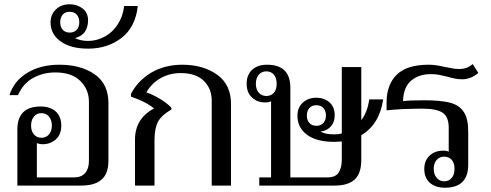

<svg xmlns="http://www.w3.org/2000/svg" viewBox="-20 -866 2292 896"><path d="M61 -261C61 -261 61 0 61 0C61 0 358 0 358 0C401 0 433 -9 454 -28C475 -46 486 -75 486 -116C486 -116 486 -385 486 -385C486 -444 465 -489 422 -519C379 -549 324 -564 257 -564C198 -564 148 -551 107 -526C66 -501 38 -466 24 -422C24 -422 64 -422 64 -422C80 -458 103 -485 134 -502C165 -519 199 -528 238 -528C289 -528 328 -515 355 -488C382 -461 395 -429 395 -391C395 -391 395 -115 395 -115C395 -91 389 -72 378 -59C366 -45 348 -38 324 -38C324 -38 152 -38 152 -38C152 -38 152 -198 152 -198C160 -195 169 -193 180 -193C204 -193 224 -201 241 -216C258 -231 266 -253 266 -281C266 -308 257 -330 240 -346C223 -361 199 -369 170 -369C97 -369 61 -333 61 -261ZM208 -238C199 -228 187 -223 173 -223C159 -223 148 -228 139 -238C130 -248 125 -262 125 -280C125 -298 130 -312 139 -323C148 -333 159 -338 173 -338C187 -338 199 -333 208 -323C217 -312 222 -298 222 -280C222 -262 217 -248 208 -238Z M263 -673C294 -650 337 -639 392 -639C452 -639 504 -656 547 -689C590 -722 616 -772 623 -838C623 -838 559 -838 559 -838C556 -806 546 -778 530 -753C514 -728 494 -709 470 -696C445 -682 419 -675 391 -675C369 -675 349 -679 330 -688C351 -694 367 -704 377 -719C386 -734 391 -751 391 -770C391 -794 383 -813 366 -826C349 -839 329 -846 306 -846C279 -846 257 -838 241 -822C224 -806 216 -786 216 -761C216 -724 232 -695 263 -673ZM338 -727C330 -718 319 -714 305 -714C292 -714 281 -718 273 -727C265 -736 261 -747 261 -762C261 -777 265 -789 273 -798C281 -807 292 -811 305 -811C319 -811 330 -807 338 -798C346 -789 350 -777 350 -762C350 -747 346 -736 338 -727Z M610 -215C610 -215 610 0 610 0C610 0 701 0 701 0C701 0 701 -214 701 -214C701 -250 707 -278 718 -299C729 -319 750 -338 780 -355C780 -355 780 -363 780 -363C766 -378 748 -392 726 -405C704 -418 683 -428 663 -435C680 -464 703 -487 731 -502C758 -517 789 -525 823 -525C870 -525 906 -513 931 -489C956 -464 968 -434 968 -397C968 -397 968 0 968 0C968 0 1058 0 1058 0C1058 0 1058 -381 1058 -381C1058 -440 1037 -486 994 -517C951 -548 896 -564 831 -564C775 -564 726 -551 684 -526C642 -500 611 -467 591 -427C591 -427 591 -415 591 -415C636 -400 672 -382 699 -360C640 -329 610 -280 610 -215Z M1666 -235C1723 -269 1757 -325 1768 -402C1768 -402 1703 -402 1703 -402C1698 -364 1686 -332 1666 -305C1666 -305 1666 -553 1666 -553C1666 -553 1575 -553 1575 -553C1575 -553 1575 -243 1575 -243C1564 -240 1552 -239 1539 -239C1512 -239 1491 -243 1476 -252C1497 -255 1513 -263 1525 -277C1536 -290 1542 -307 1542 -328C1542 -354 1534 -374 1517 -389C1500 -403 1480 -410 1457 -410C1430 -410 1409 -402 1393 -387C1376 -371 1368 -351 1368 -326C1368 -289 1383 -259 1413 -237C1442 -215 1485 -204 1540 -204C1549 -204 1560 -205 1575 -206C1575 -206 1575 -120 1575 -120C1575 -95 1570 -75 1560 -60C1550 -45 1532 -38 1505 -38C1505 -38 1335 -38 1335 -38C1335 -38 1335 -456 1335 -456C1335 -528 1299 -564 1226 -564C1197 -564 1174 -556 1157 -541C1140 -525 1131 -503 1131 -476C1131 -448 1139 -426 1156 -411C1172 -396 1192 -388 1216 -388C1230 -388 1240 -390 1245 -394C1245 -394 1245 -38 1245 -38C1245 -38 1190 -38 1190 -38C1190 -38 1190 0 1190 0C1190 0 1542 0 1542 0C1585 0 1616 -10 1636 -29C1656 -48 1666 -78 1666 -121C1666 -121 1666 -235 1666 -235ZM1258 -433C1249 -423 1237 -418 1223 -418C1209 -418 1197 -423 1188 -433C1179 -443 1174 -457 1174 -475C1174 -493 1179 -507 1188 -518C1197 -528 1209 -533 1223 -533C1237 -533 1249 -528 1258 -518C1267 -507 1271 -493 1271 -475C1271 -457 1267 -443 1258 -433ZM1424 -292C1416 -301 1412 -312 1412 -327C1412 -342 1416 -353 1424 -362C1432 -371 1443 -375 1456 -375C1470 -375 1481 -371 1489 -362C1497 -353 1501 -342 1501 -327C1501 -312 1497 -301 1489 -292C1481 -283 1470 -279 1456 -279C1443 -279 1432 -283 1424 -292Z M1986 -13C2003 2 2026 10 2056 10C2129 10 2165 -26 2165 -97C2165 -97 2165 -253 2165 -253C2165 -293 2158 -323 2144 -344C2130 -365 2109 -379 2080 -387C2051 -394 2012 -398 1962 -398C1917 -398 1883 -397 1861 -394C1862 -438 1875 -470 1899 -490C1923 -510 1953 -520 1990 -520C2005 -520 2017 -519 2028 -517C2039 -515 2052 -512 2068 -508C2082 -504 2094 -501 2105 -499C2115 -497 2126 -496 2139 -496C2151 -496 2164 -499 2177 -504C2190 -509 2201 -516 2212 -526C2212 -526 2186 -567 2186 -567C2175 -558 2165 -552 2156 -549C2147 -546 2136 -544 2123 -544C2111 -544 2098 -545 2085 -548C2072 -551 2063 -552 2058 -553C2030 -560 2004 -564 1981 -564C1914 -564 1864 -549 1832 -518C1800 -487 1784 -443 1784 -387C1784 -387 1784 -351 1784 -351C1799 -353 1825 -355 1861 -357C1896 -358 1927 -359 1952 -359C1997 -359 2029 -352 2047 -339C2065 -326 2074 -303 2074 -270C2074 -270 2074 -158 2074 -158C2069 -161 2060 -163 2049 -163C2024 -163 2003 -156 1986 -141C1969 -126 1960 -105 1960 -77C1960 -50 1969 -28 1986 -13ZM2088 -36C2079 -25 2067 -20 2053 -20C2039 -20 2027 -25 2018 -36C2009 -46 2004 -60 2004 -78C2004 -96 2009 -110 2018 -120C2027 -130 2039 -135 2053 -135C2067 -135 2079 -130 2088 -120C2097 -110 2101 -96 2101 -78C2101 -60 2097 -46 2088 -36Z"/></svg>

Font: BUSH 25 TRIRONG
Style: Regular
Weight: 400
Designer: Katatrad Team
Foundry: CadsonDemak